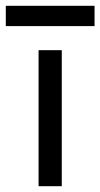

<svg xmlns="http://www.w3.org/2000/svg" viewBox="-44 -642 346 662"><path d="M-24 -622H282V-552H-24ZM89 -469H169V0H89Z"/></svg>

Font: Athiti Medium
Style: Regular
Weight: 500
Designer: CadsonDemak Team
Foundry: CadsonDemak
Version: Version 1.033